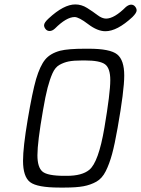

<svg xmlns="http://www.w3.org/2000/svg" viewBox="-20 -839 637 867"><path d="M84 -113Q84 -174 105 -298.5Q126 -423 143 -482Q161 -542 184 -570Q207 -598 252 -610Q288 -619 364 -619H381Q477 -619 509 -593.5Q541 -568 541 -498Q541 -430 511 -261Q498 -187 486 -143Q474 -99 457.5 -66Q441 -33 415 -18.5Q389 -4 357 2Q325 8 272 8H249Q148 8 116 -16.5Q84 -41 84 -113ZM149 -138Q149 -84 171.5 -64.5Q194 -45 271 -45H282Q350 -45 383 -72Q425 -106 451.5 -262.5Q478 -419 478 -477Q478 -531 454.5 -548.5Q431 -566 364 -566H351Q312 -566 290 -561.5Q268 -557 248.5 -546Q229 -535 217 -508Q205 -481 195 -443Q185 -405 174 -340Q149 -197 149 -138ZM179 -725Q179 -737 200 -756Q268 -819 320 -819Q348 -819 373.5 -803Q399 -787 420 -771Q441 -755 459 -755Q496 -755 549 -808Q562 -818 572 -818Q583 -818 590 -809.5Q597 -801 597 -792Q597 -781 578 -762Q509 -698 456 -698Q420 -698 378 -730Q336 -762 317 -762Q280 -762 228 -710Q216 -699 204 -699Q193 -699 186 -707.5Q179 -716 179 -725Z"/></svg>

Font: CMU Typewriter Text
Style: LightOblique
Weight: 200
Italic angle: -9.46001°
Version: Version 0.7.0